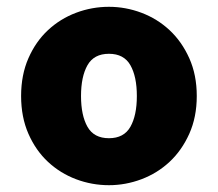

<svg xmlns="http://www.w3.org/2000/svg" viewBox="-20 -532 640 564"><path d="M300 12Q250 12 203.5 -5.5Q157 -23 121 -56.5Q85 -90 63.5 -139Q42 -188 42 -250Q42 -312 63.5 -361Q85 -410 121 -443.5Q157 -477 203.5 -494.5Q250 -512 300 -512Q349 -512 395.5 -494.5Q442 -477 478 -443.5Q514 -410 536 -361Q558 -312 558 -250Q558 -188 536 -139Q514 -90 478 -56.5Q442 -23 395.5 -5.5Q349 12 300 12ZM300 -126Q344 -126 363 -159.5Q382 -193 382 -250Q382 -307 363 -340.5Q344 -374 300 -374Q256 -374 237 -340.5Q218 -307 218 -250Q218 -193 237 -159.5Q256 -126 300 -126Z"/></svg>

Font: Source Code Pro Black
Style: Regular
Weight: 900
Monospace: yes
Designer: Paul D. Hunt, Teo Tuominen
Foundry: Adobe Systems Incorporated
Version: Version 2.030;PS 1.000;hotconv 16.6.51;makeotf.lib2.5.65220